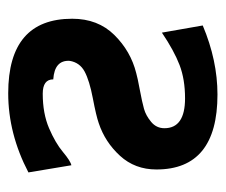

<svg xmlns="http://www.w3.org/2000/svg" viewBox="-60 -466 537 456"><g transform="rotate(90 208.0 -238.5)"><path d="M25 -142Q25 -203 63.5 -242Q102 -281 154 -294Q164 -297 193.5 -302.5Q223 -308 239 -312.5Q255 -317 270 -329.5Q285 -342 285 -361Q285 -410 214 -410Q169 -410 135 -397Q101 -384 58 -355L41 -452Q124 -487 205 -487Q383 -487 383 -342Q383 -291 350.5 -255.5Q318 -220 273 -205Q256 -199 214 -191Q172 -183 150.5 -171.5Q129 -160 125 -136Q123 -100 169 -97Q169 -72 203 -72Q250 -72 285 -87Q320 -102 341.5 -120Q363 -138 373 -140L390 -38Q298 10 202 10Q25 10 25 -142Z"/></g></svg>

Font: Coval
Style: Bold
Weight: 700
Foundry: Context Ltd
Version: Version 001.000